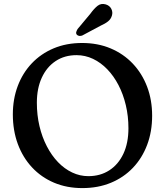

<svg xmlns="http://www.w3.org/2000/svg" viewBox="-20 -934 835 972"><path d="M395.6 -716.4Q474.8 -716.4 540 -689Q605.1 -661.6 652.1 -612Q699.1 -562.4 724.7 -495.2Q750.2 -427.9 750.2 -348.2Q750.2 -267.7 724.9 -200.6Q699.6 -133.5 652.9 -84.5Q606.2 -35.5 541.2 -8.6Q476.2 18.2 396.8 18.2Q318 18.2 253.3 -9.2Q188.7 -36.7 142.1 -86.7Q95.5 -136.7 70.2 -205Q45 -273.3 45 -355Q45 -432.4 69.7 -498.2Q94.4 -564.1 140.6 -613Q186.8 -661.9 251.4 -689.2Q316 -716.4 395.6 -716.4ZM630.2 -284.8Q630.2 -346 617 -401.4Q603.9 -456.9 579.9 -503.1Q555.9 -549.3 523.2 -583.2Q490.5 -617.2 450.9 -636Q411.3 -654.8 367.4 -654.8Q306.7 -654.8 261.6 -624.8Q216.4 -594.8 191.5 -540.6Q166.6 -486.4 166.6 -414Q166.6 -351.6 179.8 -295.7Q193 -239.7 217.2 -193.3Q241.3 -146.8 273.8 -113Q306.3 -79.2 345.5 -60.7Q384.6 -42.2 427.4 -42.2Q487.6 -42.2 533.3 -71.7Q579 -101.2 604.6 -155.5Q630.2 -209.9 630.2 -284.8ZM437.1 -864.1Q456.1 -890.4 473.9 -904.5Q491.8 -918.6 515.4 -911.7Q535 -905.8 543.5 -889.2Q551.9 -872.5 546.6 -855.2Q541.6 -837.7 527.4 -826.1Q513.2 -814.5 488.8 -803.6L396.7 -754.4Q389.6 -751.3 381.7 -752.2Q373.7 -753 368.8 -758.5Q363.9 -764.9 366.1 -772.4Q368.4 -779.8 372.9 -787.2Z"/></svg>

Font: Fraunces SuperSoft Wonky
Style: Regular
Weight: 900
Version: Version 1.000;[b76b70a41]